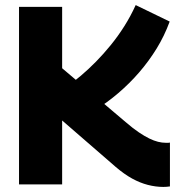

<svg xmlns="http://www.w3.org/2000/svg" viewBox="-20 -727 712 757"><path d="M624 10Q594 10 563 2Q532 -6 501 -23Q470 -40 436 -69L225 -252V0H55V-700H225V-458L475 -246Q504 -221 527 -205.5Q550 -190 568.5 -181Q587 -172 603 -168Q619 -164 634 -164Q638 -164 642.5 -164Q647 -164 650 -165V8Q643 9 636.5 9.5Q630 10 624 10ZM352 -291 243 -385Q270 -404 299.5 -429Q329 -454 358.5 -484Q388 -514 416.5 -549Q445 -584 470 -623.5Q495 -663 515 -707L649 -642Q628 -585 597.5 -535.5Q567 -486 529 -442Q491 -398 446.5 -360Q402 -322 352 -291Z"/></svg>

Font: Georama ExtraCondensed Thin
Style: Bold
Weight: 700
Version: Version 1.001